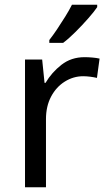

<svg xmlns="http://www.w3.org/2000/svg" viewBox="-20 -786 453 806"><path d="M335 -546Q350 -546 367.5 -544.5Q385 -543 398 -540L387 -459Q374 -462 358.5 -464Q343 -466 329 -466Q288 -466 252 -443.5Q216 -421 194.5 -380.5Q173 -340 173 -286V0H85V-536H157L167 -438H171Q197 -482 238 -514Q279 -546 335 -546ZM388 -756Q376 -738 351 -709.5Q326 -681 297.5 -652.5Q269 -624 245 -606H187V-618Q202 -637 219.5 -663Q237 -689 254 -716.5Q271 -744 282 -766H388Z"/></svg>

Font: Noto Sans Lepcha
Style: Regular
Weight: 400
Designer: Monotype Design Team
Foundry: Monotype Imaging Inc.
Version: Version 2.006; ttfautohint (v1.8.4.7-5d5b)